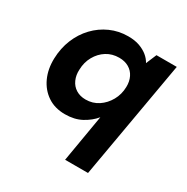

<svg xmlns="http://www.w3.org/2000/svg" viewBox="-167 -655 988 1016"><g transform="rotate(30 327.0 -146.5)"><path d="M366 220 415 -68Q387 -34 344.5 -11Q302 12 244 12Q182 12 137.5 -18Q93 -48 69.5 -99.5Q46 -151 48 -216Q50 -279 72 -333Q94 -387 132.5 -427.5Q171 -468 221.5 -490.5Q272 -513 329 -513Q370 -513 399 -502.5Q428 -492 448.5 -475.5Q469 -459 481 -437L508 -501H632L506 220ZM300 -110Q343 -110 377 -132.5Q411 -155 432 -192.5Q453 -230 454 -275Q455 -309 442 -335.5Q429 -362 404 -376.5Q379 -391 345 -391Q302 -391 268.5 -370Q235 -349 214.5 -312.5Q194 -276 193 -231Q191 -197 203.5 -169Q216 -141 241 -125.5Q266 -110 300 -110Z"/></g></svg>

Font: DM Sans 18pt ExtraBold
Style: Italic
Weight: 800
Italic angle: -10°
Designer: Colophon Foundry, Jonny Pinhorn
Foundry: Colophon Foundry
Version: Version 4.004;gftools[0.9.30]